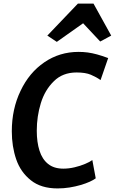

<svg xmlns="http://www.w3.org/2000/svg" viewBox="-20 -1045 642 1073"><path d="M302 8Q209 8 152.5 -37.5Q95 -83 70.5 -154.8Q46 -226.5 46 -311Q46 -436 95 -537.5Q143 -639 228 -697Q313 -755 419 -755Q445 -755 469.8 -751.8Q494.5 -748.5 522 -741Q549.5 -733.5 584.5 -720.5L542 -597.5Q518 -614.5 488 -627.2Q458 -640 408 -640Q330 -640 281 -591Q231 -542.5 208.2 -468.5Q185.5 -394.5 185.5 -314.5Q185.5 -250.5 200.8 -202.8Q216 -155 248.8 -128.8Q281.5 -102.5 334 -102.5Q364.5 -102.5 396.5 -110Q428.5 -117.5 455.2 -128.8Q482 -140 496 -150.5L515 -48.5Q503.5 -39.5 481.5 -29.5Q459.5 -19.5 430.5 -11Q401.5 -2.5 368.5 2.8Q335.5 8 302 8ZM297.5 -811 244.5 -846 415.5 -1025H502.5L601.5 -846L540 -813L444.5 -915Z"/></svg>

Font: Merriweather Sans SemiBold
Style: Italic
Weight: 600
Italic angle: -7.5°
Designer: Eben Sorkin
Foundry: Eben Sorkin
Version: Version 2.001